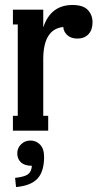

<svg xmlns="http://www.w3.org/2000/svg" viewBox="-20 -528 401 776"><path d="M272.9 -507.8Q316.4 -507.8 335.2 -487.5Q354 -467.3 354 -438Q354 -407.2 337.4 -389.6Q320.8 -372.1 293 -372.1Q267.1 -372.1 252 -386Q236.8 -399.9 235.8 -418.9Q154.8 -410.6 154.8 -288.1V-60.1H174.8V0H32.2V-60.1H51.8V-429.2H32.2V-488.8H154.8V-417Q184.6 -507.8 272.9 -507.8ZM103 40Q126 40 142.1 56.6Q158.2 73.2 158.2 106Q158.2 165.5 131.3 194.1Q104.5 222.7 44.9 228L41 190.9Q77.6 187 92.3 177Q106.9 167 108.9 142.1Q80.1 142.1 64.9 128.4Q49.8 114.7 49.8 91.8Q49.8 70.3 65.2 55.2Q80.6 40 103 40Z"/></svg>

Font: Margherita Bold
Style: Regular
Weight: 700
Designer: James Puckett
Foundry: Dunwich Type Founders
Version: Version 1.008;hotconv 1.0.109;makeotfexe 2.5.65596